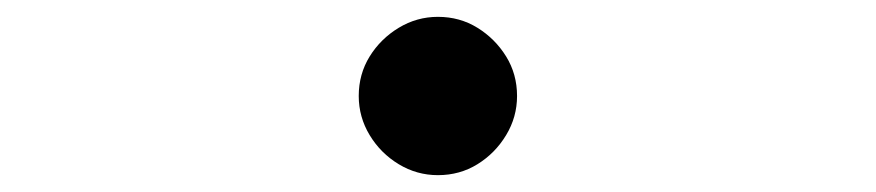

<svg xmlns="http://www.w3.org/2000/svg" viewBox="-20 -494 1040 228"><path d="M500 -474Q526 -474 547 -461Q568 -448 581 -427Q594 -406 594 -380Q594 -355 581 -333.5Q568 -312 547 -299Q526 -286 500 -286Q475 -286 453.5 -299Q432 -312 419 -333.5Q406 -355 406 -380Q406 -406 419 -427Q432 -448 453.5 -461Q475 -474 500 -474Z"/></svg>

Font: Noto Sans JP Thin Light
Style: Regular
Weight: 300
Version: Version 2.004-H2;hotconv 1.0.118;makeotfexe 2.5.65603